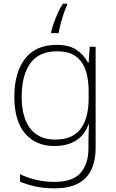

<svg xmlns="http://www.w3.org/2000/svg" viewBox="-20 -784 630 1044"><path d="M276 240Q216 240 170.5 229.5Q125 219 89 204V163Q125 181 173 193Q221 205 277 205Q376 205 418.5 155.5Q461 106 461 23V-15Q461 -40 462 -61.5Q463 -83 464 -108H461Q441 -50 393.5 -20Q346 10 276 10Q174 10 116 -58.5Q58 -127 58 -258Q58 -389 116 -464.5Q174 -540 287 -540Q356 -540 396 -513Q436 -486 459 -443H462L468 -530H500V22Q500 87 477.5 136.5Q455 186 406 213Q357 240 276 240ZM279 -25Q334 -25 369.5 -43Q405 -61 425 -92.5Q445 -124 453.5 -164Q462 -204 462 -246V-289Q462 -354 445.5 -402.5Q429 -451 392 -478Q355 -505 289 -505Q192 -505 145 -440Q98 -375 98 -258Q98 -144 145 -84.5Q192 -25 279 -25ZM345 -756Q337 -741 327.5 -713Q318 -685 310 -655.5Q302 -626 299 -604H258V-610Q264 -635 273.5 -661.5Q283 -688 295 -714.5Q307 -741 322 -764H345Z"/></svg>

Font: Noto Sans Symbols ExtraLight
Style: Regular
Weight: 250
Version: Version 2.002